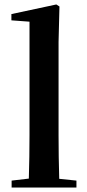

<svg xmlns="http://www.w3.org/2000/svg" viewBox="-20 -839 391 859"><path d="M245 -39C243 -103 242 -172 242 -235V-651L246 -810L232 -819L31 -776V-748L112 -742V-235C112 -172 111 -103 109 -40L32 -31V0H322V-31Z"/></svg>

Font: Noto Serif CJK JP
Style: Bold
Weight: 700
Designer: Ryoko NISHIZUKA 西塚涼子 (kana & ideographs); Frank Grießhammer (Latin, Greek & Cyrillic); Wenlong ZHANG 张文龙 (bopomofo); San
Foundry: Adobe Systems Incorporated
Version: Version 1.000;PS 1;hotconv 16.6.53;makeotf.lib2.5.65590